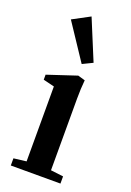

<svg xmlns="http://www.w3.org/2000/svg" viewBox="-138 -758 550 809"><g transform="rotate(20 136.5 -353.5)"><path d="M155.8 -503.9 48.8 -665 126.5 -706.5 201.2 -525.9ZM21.5 0V-32.2L78.1 -39.1V-375L28.3 -387.2V-409.7L159.2 -453.1L191.4 -443.8Q187.5 -404.8 187.5 -361.3V-39.1L244.1 -32.2V0Z"/></g></svg>

Font: Elstob 10pt SemiBold
Style: Regular
Weight: 600
Designer: Peter S. Baker
Version: Version 1.015